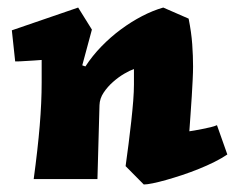

<svg xmlns="http://www.w3.org/2000/svg" viewBox="-20 -472 619 506"><path d="M579.1 -64.9Q564.9 -55.2 545.4 -45.4Q525.9 -35.6 504.2 -26.9Q482.4 -18.1 460.2 -10.7Q438 -3.4 418.2 2.2Q398.4 7.8 382.8 11Q367.2 14.2 358.9 14.2L311 -34.2Q314.9 -62 318.8 -92.5Q322.8 -123 325.9 -152.1Q329.1 -181.2 331.1 -206.3Q333 -231.4 333 -249V-290Q322.8 -286.6 307.6 -277.8Q292.5 -269 278.1 -256.3Q263.7 -243.7 253.2 -228Q242.7 -212.4 242.2 -194.8L236.8 0H68.8Q79.6 -79.6 84.7 -141.1Q89.8 -202.6 89.8 -254.9V-314Q79.6 -313 69.1 -312.5Q58.6 -312 49.1 -311.3Q39.6 -310.5 31.7 -310.3Q23.9 -310.1 20 -310.1L11.2 -392.1L186 -452.1L222.2 -394L196.8 -299.8L205.1 -296.9Q223.1 -324.7 247.3 -349.6Q271.5 -374.5 298.6 -394.5Q325.7 -414.6 354.2 -429.4Q382.8 -444.3 410.2 -452.1L477.1 -422.9Q484.4 -386.7 486.6 -355.5Q488.8 -324.2 488.8 -296.9Q488.8 -282.7 487.8 -262.2Q486.8 -241.7 485.4 -218.5Q483.9 -195.3 482.2 -171.1Q480.5 -147 479 -126Q483.4 -126.5 492.9 -128.2Q502.4 -129.9 513.4 -132.1Q524.4 -134.3 534.9 -136.7Q545.4 -139.2 551.8 -142.1Z"/></svg>

Font: Simonetta
Style: Black Italic
Weight: 900
Italic angle: -2°
Designer: Gayaneh Bagdasaryan
Foundry: Brownfox
Version: Version 1.002